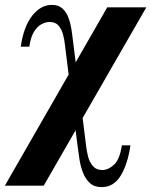

<svg xmlns="http://www.w3.org/2000/svg" viewBox="-60 -510 619 786"><path d="M379 -480H539L119 250H-40ZM439 85H474Q463 161 434.5 208.5Q406 256 356 256Q326 256 308 239.5Q290 223 280 197.5Q270 172 265.5 143.5Q261 115 258 91L206 -325Q204 -347 198 -369Q192 -391 179.5 -405.5Q167 -420 143 -420Q128 -420 111 -411.5Q94 -403 80 -381.5Q66 -360 60 -319H25Q37 -402 72 -446Q107 -490 152 -490Q180 -490 196.5 -474.5Q213 -459 221.5 -434Q230 -409 234 -380Q238 -351 241 -325L293 91Q295 108 300.5 130.5Q306 153 320 169.5Q334 186 359 186Q383 186 406.5 164.5Q430 143 439 85Z"/></svg>

Font: Brygada 1918
Style: Italic
Weight: 400
Italic angle: -8°
Designer: Mateusz Machalski | Borys Kosmynka | Przemek Hoffer
Foundry: NIEPODLEGLA 2018
Version: Version 3.006